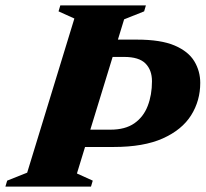

<svg xmlns="http://www.w3.org/2000/svg" viewBox="-55 -690 760 710"><path d="M220 -621.5 161.5 -648 168 -670H484.5L478 -648L404 -618.5L381 -543.5H451.5Q539.5 -543.5 590.5 -521.8Q641.5 -500 663.5 -463.5Q685.5 -427 685.5 -383.5Q685.5 -317.5 651.8 -263.8Q618 -210 547.2 -178.2Q476.5 -146.5 365.5 -146.5H259.5L229.5 -48.5L288 -22L281.5 0H-35L-28.5 -22L45.5 -51.5ZM353.5 -210.5Q408 -210.5 441.8 -234Q475.5 -257.5 491.2 -298.2Q507 -339 507 -389.5Q507 -431 483 -455.2Q459 -479.5 404 -479.5H361.5L279 -210.5Z"/></svg>

Font: Newsreader Text ExtraBold
Style: Italic
Weight: 800
Italic angle: -17°
Designer: Hugues Gentile
Foundry: Production Type
Version: Version 1.001